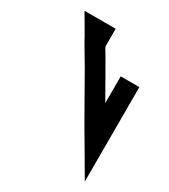

<svg xmlns="http://www.w3.org/2000/svg" viewBox="-107 -665 433 491"><g transform="rotate(30 109.5 -419.0)"><path d="M0 -608 31 -555 42 -535 74 -481 136 -372 151 -346 164 -324 219 -230V-283V-509H164V-430L136 -479L135 -481L104 -535L92 -555V-608H61Z"/></g></svg>

Font: ABC-Triangle-Monogram
Style: Regular
Weight: 400
Designer: Sadat Fauzi
Foundry: Intuisi Creative
Version: Version 001.000